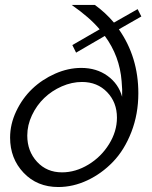

<svg xmlns="http://www.w3.org/2000/svg" viewBox="-20 -750 619 780"><path d="M554.2 -683.1 462.9 -630.9Q542 -518.1 542 -371.1Q542 -286.6 513.7 -213.6Q485.4 -140.6 439 -92.5Q392.6 -44.4 334.7 -17.3Q276.9 9.8 216.8 9.8Q130.9 9.8 75.9 -48.1Q21 -106 21 -190.9Q21 -245.6 45.9 -298.1Q70.8 -350.6 110.8 -388.9Q150.9 -427.2 203.9 -450.7Q256.8 -474.1 310.1 -474.1Q372.1 -474.1 416.7 -441.9Q461.4 -409.7 476.1 -356.9Q477.5 -384.8 474.1 -419.9Q466.3 -522 405.8 -604L289.1 -536.1L273.9 -566.9L384.8 -630.9Q344.2 -679.2 271 -730H365.2Q407.7 -699.7 442.9 -658.2L539.1 -712.9ZM231.9 -49.8Q287.1 -49.8 339.1 -81.3Q391.1 -112.8 423.1 -164.6Q455.1 -216.3 455.1 -272Q455.1 -334 415.3 -375.5Q375.5 -417 313 -417Q272 -417 231.2 -399.2Q190.4 -381.3 159.7 -351.8Q128.9 -322.3 109.9 -282Q90.8 -241.7 90.8 -199.2Q90.8 -135.7 130.4 -92.8Q169.9 -49.8 231.9 -49.8Z"/></svg>

Font: Rawline
Style: Italic
Weight: 400
Italic angle: -12°
Designer: Matt McInerney, Pablo Impallari, Rodrigo Fuenzalida
Foundry: Matt McInerney, Pablo Impallari, Rodrigo Fuenzalida
Version: Version 4.020;PS 004.020;hotconv 1.0.88;makeotf.lib2.5.64775